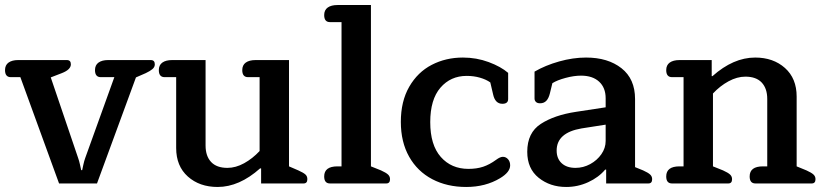

<svg xmlns="http://www.w3.org/2000/svg" viewBox="-22 -730 3281 764"><path d="M59 -423H21Q-2 -423 -2 -451Q-2 -471 12 -481Q26 -491 50 -491H244Q260 -491 260 -474Q260 -453 224 -439L180 -422L289 -101Q293 -90 296.5 -74Q300 -58 301 -53H305Q306 -58 309.5 -74Q313 -90 317 -101L433 -423H379Q356 -423 356 -451Q356 -471 370 -481Q384 -491 408 -491H578Q594 -491 594 -474Q594 -463 584.5 -455Q575 -447 558 -439L519 -422L364 0H213Z M679 -141V-423H633Q610 -423 610 -451Q610 -471 624 -481Q638 -491 663 -491H796V-151Q796 -109 818 -85.5Q840 -62 883 -62Q916 -62 949.5 -80.5Q983 -99 1011 -129V-423H965Q942 -423 942 -451Q942 -471 956 -481Q970 -491 995 -491H1128V-68L1165 -52Q1185 -43 1193 -36Q1201 -29 1201 -17Q1201 0 1186 0H1017V-60H1013Q930 14 844 14Q772 14 725.5 -27.5Q679 -69 679 -141Z M1268 -28Q1268 -68 1321 -68H1337V-642H1291Q1268 -642 1268 -670Q1268 -690 1282 -700Q1296 -710 1321 -710H1454V-68L1494 -52Q1514 -43 1522 -35.5Q1530 -28 1530 -17Q1530 0 1515 0H1291Q1268 0 1268 -28Z M1573 -245Q1573 -327 1606.5 -385Q1640 -443 1696 -472Q1752 -501 1820 -501Q1874 -501 1922.5 -483Q1971 -465 2000 -440V-336Q2000 -317 1977 -317Q1948 -317 1940 -355L1929 -402Q1912 -414 1887.5 -421Q1863 -428 1835 -428Q1771 -428 1730.5 -381Q1690 -334 1690 -244Q1690 -153 1732 -105.5Q1774 -58 1842 -58Q1875 -58 1900.5 -66.5Q1926 -75 1952 -94Q1968 -106 1979 -106Q1991 -106 1999.5 -96.5Q2008 -87 2008 -72Q2008 -45 1968 -21Q1910 14 1833 14Q1757 14 1698 -17Q1639 -48 1606 -106.5Q1573 -165 1573 -245Z M2076 -126Q2076 -202 2130 -237Q2184 -272 2270 -285L2388 -303V-339Q2388 -381 2362 -405Q2336 -429 2290 -429Q2262 -429 2228.5 -420Q2195 -411 2176 -399L2166 -358Q2161 -338 2151.5 -328.5Q2142 -319 2127 -319Q2116 -319 2110.5 -324.5Q2105 -330 2105 -338V-445Q2148 -470 2203 -485.5Q2258 -501 2310 -501Q2397 -501 2451 -458.5Q2505 -416 2505 -336V-65L2537 -52Q2557 -43 2565 -35.5Q2573 -28 2573 -17Q2573 0 2558 0H2390V-55H2386Q2360 -24 2318.5 -5Q2277 14 2231 14Q2167 14 2121.5 -22.5Q2076 -59 2076 -126ZM2388 -169V-234L2292 -219Q2193 -202 2193 -131Q2193 -99 2213 -80.5Q2233 -62 2268 -62Q2299 -62 2326.5 -77Q2354 -92 2371 -116.5Q2388 -141 2388 -169Z M2629 -28Q2629 -68 2682 -68H2698V-423H2652Q2629 -423 2629 -451Q2629 -471 2643 -481Q2657 -491 2682 -491H2810V-427H2813Q2896 -501 2983 -501Q3055 -501 3101.5 -459.5Q3148 -418 3148 -346V-68L3187 -52Q3207 -43 3215 -35.5Q3223 -28 3223 -17Q3223 0 3208 0H2984Q2961 0 2961 -28Q2961 -68 3014 -68H3031V-336Q3031 -378 3009 -401.5Q2987 -425 2944 -425Q2911 -425 2877 -406.5Q2843 -388 2815 -358V-68L2855 -52Q2875 -43 2883 -35.5Q2891 -28 2891 -17Q2891 0 2876 0H2652Q2629 0 2629 -28Z"/></svg>

Font: Maitree SemiBold
Style: Regular
Weight: 600
Designer: CadsonDemak Team
Foundry: CadsonDemak
Version: Version 1.001